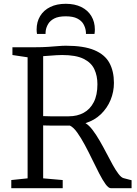

<svg xmlns="http://www.w3.org/2000/svg" viewBox="-20 -992 722 1012"><path d="M39.5 0V-43L125.5 -52V-690L45.5 -702V-743H167.5Q203.5 -743 233 -745Q262.5 -747 286 -749Q309.5 -751 327.5 -751Q421.5 -751 477 -727.8Q532.5 -704.5 556.5 -660.8Q580.5 -617 580.5 -555Q580.5 -508 562.8 -465Q545 -422 511.5 -389.8Q478 -357.5 430.5 -343Q449.5 -331.5 468.2 -306.8Q487 -282 505.5 -250Q524 -218 541.2 -184.8Q558.5 -151.5 574.5 -122.5Q590.5 -93.5 605 -74.8Q619.5 -56 631.5 -53L673.5 -42V0H564.5Q552 0 536.5 -21.2Q521 -42.5 503.2 -77Q485.5 -111.5 466.2 -151.2Q447 -191 427 -228.2Q407 -265.5 387.2 -293.2Q367.5 -321 348.5 -330Q337 -330 316.5 -330Q296 -330 273.5 -330Q251 -330 232.8 -330.2Q214.5 -330.5 207.5 -331V-52L310.5 -43V0ZM342.5 -379Q387 -379 421 -397.5Q455 -416 474.2 -453.5Q493.5 -491 493.5 -548Q493.5 -592.5 477.2 -627.2Q461 -662 420.5 -682Q380 -702 307.5 -702Q293.5 -702 277 -701Q260.5 -700 242.8 -698.5Q225 -697 207.5 -696V-380Q225 -379 252.2 -378.8Q279.5 -378.5 305 -378.8Q330.5 -379 342.5 -379ZM326.5 -972Q374 -972 408.5 -955Q443 -938 461.5 -907.2Q480 -876.5 480 -836Q480 -831 479.5 -825Q479 -819 478 -813H433Q433 -816 433 -820.5Q433 -825 432 -830Q429.5 -848 419.5 -865.5Q409.5 -883 387.2 -894.5Q365 -906 326.5 -906Q288 -906 266 -894.5Q244 -883 233.8 -865.5Q223.5 -848 221 -830Q220.5 -825 220.2 -820.5Q220 -816 220 -813H175Q174 -819 173.5 -825Q173 -831 173 -836Q173 -876.5 191.5 -907.2Q210 -938 244.5 -955Q279 -972 326.5 -972Z"/></svg>

Font: Merriweather Light 18pt Light
Style: Regular
Weight: 300
Version: Version 2.100